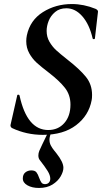

<svg xmlns="http://www.w3.org/2000/svg" viewBox="-20 -656 510 951"><path d="M39 -22Q29 -29 33 -41L65 -182Q65 -187 70.5 -187Q76 -187 77 -182Q114 -12 219 -12Q268 -12 298.5 -46.5Q329 -81 329 -138Q329 -186 301.5 -221Q274 -256 222 -296Q184 -325 162 -345Q140 -365 125 -392Q110 -419 110 -452Q110 -466 113 -481Q129 -556 192.5 -596Q256 -636 336 -636Q395 -636 454 -612Q468 -605 465 -595L450 -465Q449 -462 444.5 -462Q440 -462 439 -465Q423 -535 388 -575Q353 -615 309 -615Q275 -615 253 -596.5Q231 -578 221 -552.5Q211 -527 211 -503Q211 -473 225 -449Q239 -425 258 -407.5Q277 -390 315 -360Q374 -314 405 -276Q436 -238 436 -186Q436 -169 434 -160Q420 -84 357 -36Q294 12 192 12Q111 12 39 -22ZM93 228Q93 208 105.5 198Q118 188 135 188Q153 188 160.5 197.5Q168 207 174 225Q180 241 185.5 248.5Q191 256 203 256Q215 256 222 248.5Q229 241 229 229Q229 212 216 191Q203 170 178 138Q170 129 170 114Q170 103 174.5 91.5Q179 80 189 60L218 0H234Q225 21 225 36Q225 52 232 65Q239 78 248 89Q257 100 260 104Q294 147 294 175Q294 194 280.5 217.5Q267 241 240 258Q213 275 173 275Q139 275 116 262Q93 249 93 228Z"/></svg>

Font: Cormorant Garamond
Style: Bold Italic
Weight: 700
Italic angle: -10°
Designer: Christian Thalmann (Catharsis Fonts)
Foundry: Catharsis Fonts
Version: Version 4.000